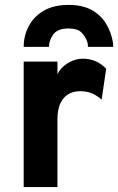

<svg xmlns="http://www.w3.org/2000/svg" viewBox="-20 -762 481 782"><path d="M76.5 0V-511H214V-460Q226.5 -486.5 256.2 -504.8Q286 -523 316.5 -523Q373.5 -523 412.5 -482L394 -356.5Q372 -375 352 -382.8Q332 -390.5 307 -390.5Q262.5 -390.5 238.2 -360.8Q214 -331 214 -277V0ZM76.5 -571Q76.5 -616.5 97 -655.5Q117.5 -694.5 158 -718.2Q198.5 -742 259.5 -742Q316.5 -742 354 -721Q391.5 -700 412.2 -665.2Q433 -630.5 440 -589.5Q440.5 -585 440.8 -580.2Q441 -575.5 441 -571H338Q338 -575.5 337.8 -580.2Q337.5 -585 336 -589.5Q329.5 -611.5 312.8 -628.8Q296 -646 259.5 -646Q214.5 -646 197 -621.8Q179.5 -597.5 179.5 -571Z"/></svg>

Font: Overpass ExtraBold
Style: Regular
Weight: 800
Designer: Delve Withrington, Dave Bailey, Thomas Jockin
Foundry: Delve Fonts LLC
Version: Version 4.000; ttfautohint (v1.8.3)